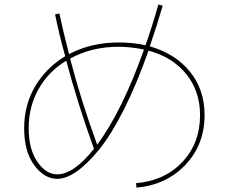

<svg xmlns="http://www.w3.org/2000/svg" viewBox="-20 -823 1040 873"><path d="M230.5 -757.8 250 -761.7Q267.6 -678.7 293.9 -577.1Q394.5 -629.9 519.5 -629.9Q586.9 -629.9 641.6 -617.2Q671.9 -703.1 700.2 -802.7L719.7 -796.9Q694.3 -709 661.1 -612.3Q777.3 -579.1 843.8 -497.1Q910.2 -415 910.2 -299.8Q910.2 -166 823.7 -74.2Q737.3 17.6 600.6 30.3L598.6 9.8Q728.5 -1 809.1 -86.4Q889.6 -171.9 889.6 -299.8Q889.6 -408.2 827.1 -485.8Q764.6 -563.5 655.3 -592.8Q601.6 -439.5 542.5 -323.2Q483.4 -207 429.2 -141.1Q375 -75.2 327.6 -42.5Q280.3 -9.8 240.2 -9.8Q181.6 -9.8 135.7 -71.8Q89.8 -133.8 89.8 -240.2Q89.8 -345.7 139.6 -430.2Q189.5 -514.6 276.4 -567.4Q246.1 -677.7 230.5 -757.8ZM634.8 -597.7Q581.1 -609.4 519.5 -610.4Q396.5 -610.4 298.8 -556.6Q349.6 -361.3 421.9 -165Q535.2 -317.4 634.8 -597.7ZM281.2 -546.9Q200.2 -498 155.3 -418Q110.4 -337.9 110.4 -240.2Q110.4 -144.5 149.9 -87.4Q189.5 -30.3 240.2 -30.3Q315.4 -30.3 407.2 -146.5Q335.9 -342.8 281.2 -546.9Z"/></svg>

Font: Mgen+ 1m thin
Style: Regular
Weight: 100
Designer: [Source Han Sans]
Ryoko NISHIZUKA  (kana & ideographs); Paul D. Hunt (Latin, Greek & Cyrillic); Wenlong ZHANG  (bopomofo
Version: Version 1.059.20150602